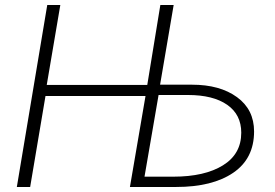

<svg xmlns="http://www.w3.org/2000/svg" viewBox="-20 -744 1096 764"><path d="M168 -724H220L166 -406H566L618 -724H671L617 -407H744Q855 -407 923 -357.5Q991 -308 991 -221Q991 -113 908 -56.5Q825 0 681 0H497L559 -362H161L100 0H47ZM940 -216Q940 -288 884 -327Q828 -366 728 -366H611L555 -41H670Q794 -41 867 -86Q940 -131 940 -216Z"/></svg>

Font: Nebula Sans Light
Style: Regular
Weight: 300
Italic angle: -9°
Designer: Paul D. Hunt for Adobe (as Source Sans)
Foundry: Nebula Entertainment & Broadcasting LLC
Version: Version 1.010